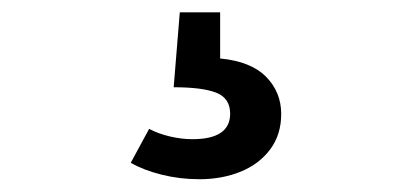

<svg xmlns="http://www.w3.org/2000/svg" viewBox="-20 -36 655 305"><path d="M255.9 102.6 265.6 -16.4H329.7V56.9Q378.5 61.5 402.6 85.9Q426.7 110.3 426.7 145.1Q426.7 177.9 409.2 201.3Q391.8 224.6 362.3 236.7Q332.8 248.7 296.9 248.7Q265.6 248.7 236.9 241.5Q208.2 234.4 187.7 222.6L216.9 168.7Q231.3 176.4 250 180.8Q268.7 185.1 285.6 185.1Q345.6 185.1 345.6 144.6Q345.6 120 323.6 111.3Q301.5 102.6 255.9 102.6Z"/></svg>

Font: Fira Code Fixed Retina
Style: Regular
Weight: 450
Monospace: yes
Designer: Carrois Corporate, Edenspiekermann AG, Nikita Prokopov
Foundry: Carrois Corporate, Edenspiekermann AG, Nikita Prokopov
Version: Version 5.002